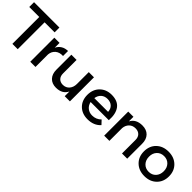

<svg xmlns="http://www.w3.org/2000/svg" viewBox="230 -1849 3002 3002"><g transform="rotate(45 1731.0 -348.0)"><path d="M8.8 -594.2V-700.2H569.8V-594.2H348.1V0H230V-594.2Z M625.5 0V-532.2H740.7V-425.8Q768.1 -479.5 814.7 -507.8Q861.3 -536.1 924.3 -536.1V-425.8Q845.7 -430.2 796.6 -388.9Q747.6 -347.7 740.7 -277.8V0Z M1002 -201.2V-532.2H1117.2V-232.9Q1117.2 -172.9 1150.4 -138.4Q1183.6 -104 1241.2 -104Q1308.6 -105.5 1347.9 -152.1Q1387.2 -198.7 1387.2 -270V-532.2H1502V0H1387.2V-104Q1335.4 2.4 1197.3 3.9Q1106 3.9 1054 -51Q1002 -106 1002 -201.2Z M1891.1 -536.1Q2027.8 -536.1 2089.4 -453.4Q2150.9 -370.6 2140.1 -222.2H1737.8Q1751.5 -160.6 1795.7 -124.8Q1839.8 -88.9 1902.8 -88.9Q1992.2 -88.9 2052.7 -150.9L2113.8 -85.9Q2032.2 3.9 1894 3.9Q1771.5 3.9 1696.8 -70.3Q1622.1 -144.5 1622.1 -265.1Q1622.1 -385.7 1697 -460.4Q1772 -535.2 1891.1 -536.1ZM1735.8 -306.2H2040Q2037.1 -370.1 1997.3 -407Q1957.5 -443.8 1892.1 -443.8Q1829.1 -443.8 1787.4 -407Q1745.6 -370.1 1735.8 -306.2Z M2259.8 0V-532.2H2375V-430.2Q2429.2 -536.1 2570.8 -536.1Q2663.6 -536.1 2716.3 -481.4Q2769 -426.8 2769 -331.1V0H2653.8V-298.8Q2653.8 -358.9 2619.9 -393.6Q2585.9 -428.2 2525.9 -428.2Q2461.4 -427.7 2421.1 -387.5Q2380.9 -347.2 2375 -283.2V0Z M2872.6 -266.1Q2872.6 -386.7 2949.5 -461.4Q3026.4 -536.1 3150.4 -536.1Q3273.4 -536.1 3350.3 -461.4Q3427.2 -386.7 3427.2 -266.1Q3427.2 -146 3350.3 -71Q3273.4 3.9 3150.4 3.9Q3026.9 3.9 2949.7 -71Q2872.6 -146 2872.6 -266.1ZM2987.3 -265.1Q2987.3 -188 3032.7 -139.9Q3078.1 -91.8 3150.4 -91.8Q3222.2 -91.8 3267.3 -139.9Q3312.5 -188 3312.5 -265.1Q3312.5 -341.3 3267.3 -389.2Q3222.2 -437 3150.4 -437Q3078.1 -437 3032.7 -389.4Q2987.3 -341.8 2987.3 -265.1Z"/></g></svg>

Font: Trueno
Style: Regular
Weight: 400
Designer: Julieta Ulanovsky
Foundry: Julieta Ulanovsky
Version: Version 3.001b | FøM Fix